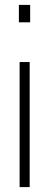

<svg xmlns="http://www.w3.org/2000/svg" viewBox="-20 -763 200 783"><path d="M57 -672V-743H103V-672ZM60 0V-510H101V0Z"/></svg>

Font: Saira ExtraCondensed ExtraLight
Style: Regular
Weight: 250
Width: 2
Designer: Hector Gatti with collaboration of the Omnibus-Type team
Foundry: Omnibus-Type
Version: Version 1.101